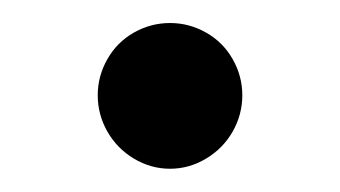

<svg xmlns="http://www.w3.org/2000/svg" viewBox="-20 -392 294 166"><path d="M64.5 -309.6Q64.5 -326.2 72.8 -340.8Q81.1 -355.5 95.7 -363.8Q110.4 -372.1 127 -372.1Q143.6 -372.1 158.2 -363.8Q172.9 -355.5 181.2 -340.8Q189.5 -326.2 189.5 -309.6Q189.5 -293 181.2 -278.3Q172.9 -263.7 158.2 -254.9Q143.6 -246.1 127 -246.1Q110.4 -246.1 95.7 -254.9Q81.1 -263.7 72.8 -278.3Q64.5 -293 64.5 -309.6Z"/></svg>

Font: Pretendard GOV Variable
Style: Regular
Weight: 400
Designer: Base glyphs from Inter by Rasmus Andersson; Hangul glyphs from Noto Sans CJK(Source Han Sans) by Jang Soo-young and Kang
Foundry: Kil Hyung-jin
Version: Version 1.307;Glyphs 3.2 (3192)